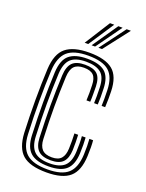

<svg xmlns="http://www.w3.org/2000/svg" viewBox="-147 -848 707 929"><g transform="rotate(20 206.0 -384.0)"><path d="M211 8Q125.5 8 87.6 -25.4Q49.8 -58.8 45.8 -134.8Q42 -220 42 -302.5Q42 -385 45.8 -464.2Q50 -543.5 89.5 -575.8Q129 -608 210 -608Q292.5 -608 331.2 -576.2Q370 -544.5 372 -467.8Q372.5 -450.8 372.4 -428.8Q372.2 -406.8 371 -386H352.8Q353.8 -402 353.5 -422.5Q353.2 -443 352.8 -467.2Q350.8 -534.2 317.5 -563.4Q284.2 -592.5 210 -592.5Q136.2 -592.5 102.6 -562.5Q69 -532.5 65.2 -463.2Q61.5 -389 61.4 -307.5Q61.2 -226 65.2 -135.2Q68.5 -66.8 102.8 -37.1Q137 -7.5 211 -7.5Q284 -7.5 316.9 -37.4Q349.8 -67.2 352.8 -135Q353.8 -159.2 353.5 -179.5Q353.2 -199.8 351.8 -215.8H371Q374.2 -184 372 -134.2Q368.8 -58 331.2 -25Q293.8 8 211 8ZM211 -23Q147.2 -23 117.4 -49.5Q87.5 -76 84.8 -136.2Q80.8 -227.2 80.9 -306.2Q81 -385.2 84.5 -461.8Q87.8 -526 118.4 -551.5Q149 -577 210 -577Q273 -577 302.4 -552Q331.8 -527 333.2 -466.8Q334 -444 334.1 -424.1Q334.2 -404.2 333 -386H314Q315 -402.2 314.8 -422.8Q314.5 -443.2 314 -466.2Q312.5 -519.5 286.9 -540.5Q261.2 -561.5 210 -561.5Q156.2 -561.5 131.5 -538.2Q106.8 -515 104 -460.8Q100.2 -381.2 100.2 -303.6Q100.2 -226 104 -137.8Q106.5 -85.5 131.5 -62Q156.5 -38.5 211 -38.5Q262 -38.5 286.8 -61Q311.5 -83.5 314 -135.8Q315 -157 314.9 -176.9Q314.8 -196.8 313.2 -215.8H332.5Q335.2 -180.5 333.2 -135.2Q330.8 -76 302.2 -49.5Q273.8 -23 211 -23ZM211 -54Q166 -54 145.6 -74.5Q125.2 -95 123.2 -138.5Q119.5 -229.5 119.5 -303.6Q119.5 -377.8 123.2 -460.2Q125.5 -506 145.8 -526Q166 -546 210 -546Q253 -546 273.2 -527.8Q293.5 -509.5 294.8 -464.8Q295 -448 295.2 -426.4Q295.5 -404.8 294.2 -386H274.8Q276 -405 275.9 -424.8Q275.8 -444.5 275.2 -464.5Q274.5 -499.5 259.4 -515Q244.2 -530.5 210 -530.5Q175.8 -530.5 160 -513.6Q144.2 -496.8 142.5 -458Q139 -379 139 -304Q139 -229 142.8 -139.5Q144.2 -103.8 160.4 -86.6Q176.5 -69.5 211 -69.5Q244 -69.5 259 -86.8Q274 -104 275.2 -137.8Q276.8 -176.8 274.8 -215.8H294Q295 -198.8 295.2 -178.2Q295.5 -157.8 294.8 -137.2Q293 -94.5 273.4 -74.2Q253.8 -54 211 -54ZM171.2 -645 254.2 -776H276L189.5 -645ZM242.2 -645 339.8 -776H361.8L260.5 -645ZM207 -645 297 -776H319L225 -645Z"/></g></svg>

Font: Big Shoulders Inline Text SemiBold
Style: Regular
Weight: 600
Designer: Patric King
Foundry: XO Type Co
Version: Version 1.000